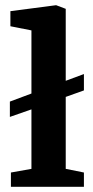

<svg xmlns="http://www.w3.org/2000/svg" viewBox="-20 -719 357 739"><path d="M22 -55 101 -69V-298L18 -269V-328L101 -359V-602L20 -618V-676L196 -699L233 -685V-408L303 -434V-371L233 -346V-69L303 -55V0H22Z"/></svg>

Font: Faustina VF Beta
Style: Regular
Weight: 400
Designer: Alfonso Garcia
Foundry: Omnibus-Type
Version: Version 1.006